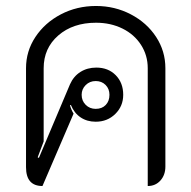

<svg xmlns="http://www.w3.org/2000/svg" viewBox="-20 -613 640 642"><path d="M67 -54V-385Q67 -442 98.5 -489.5Q130 -537 183.5 -565Q237 -593 301 -593Q364 -593 417.5 -565Q471 -537 502 -489.5Q533 -442 533 -385V-56Q533 -28 516.5 -9.5Q500 9 474 9V-385Q474 -428 451.5 -463Q429 -498 389.5 -517.5Q350 -537 301 -537Q224 -537 175 -494.5Q126 -452 126 -385V-140L106 -87L110 -85L214 -331Q226 -358 249 -372.5Q272 -387 302 -387Q342 -387 367 -361.5Q392 -336 392 -296Q392 -258 365.5 -232Q339 -206 300 -206Q271 -206 249.5 -220.5Q228 -235 217 -262L214 -261Q218 -246 226 -233L122 9Q67 9 67 -54ZM346 -296Q346 -316 333 -329Q320 -342 300 -342Q280 -342 266.5 -328.5Q253 -315 253 -296Q253 -276 266.5 -262.5Q280 -249 300 -249Q321 -249 333.5 -262Q346 -275 346 -296Z"/></svg>

Font: K2D ExtraLight
Style: Regular
Weight: 275
Designer: Katatrad Aksorn Co.,Ltd.
Foundry: Cadson Demak Co.,Ltd.
Version: Version 1.000; ttfautohint (v1.6)